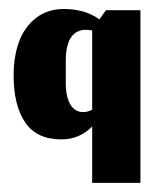

<svg xmlns="http://www.w3.org/2000/svg" viewBox="-20 -306 343 427"><path d="M165 -56.7Q142 -56.7 132 -83Q126.3 -98.3 126.3 -119.7V-171.3Q126.7 -239.3 171 -239.7Q177.7 -239.7 185 -238.3V-62Q180 -59.3 174.8 -58Q169.7 -56.7 165 -56.7ZM292.3 100.7V-283.3H215.7L201 -263Q198.3 -265 193.7 -267.8Q189 -270.7 178.8 -275.3Q168.7 -280 153.7 -283Q138.7 -286 122 -286Q85.7 -286 60 -266Q34.3 -246 22.3 -213.2Q10.3 -180.3 10.3 -138.3Q10.3 -71.3 36 -33.7Q61.7 4 116.7 4Q156.7 4 185 -24.7V100.7Z"/></svg>

Font: Jomhuria
Style: Regular
Weight: 400
Designer: Arabic design by Kourosh Beigpour, Latin design by Eben Sorkin, engineering by Lasse Fister and Khaled Hosney
Version: Version 1.0000